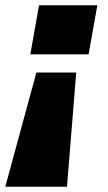

<svg xmlns="http://www.w3.org/2000/svg" viewBox="-29 -548 411 728"><path d="M-9 160 109 -273H260L225 160ZM86 -342 119 -528H340L307 -342Z"/></svg>

Font: Archivo SemiExpanded Black
Style: Italic
Weight: 900
Width: 6
Italic angle: -10°
Designer: Hector Gatti
Foundry: Omnibus-Type
Version: Version 2.001